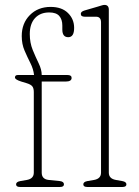

<svg xmlns="http://www.w3.org/2000/svg" viewBox="-20 -744 552 764"><path d="M146 -57Q146 -31 173.5 -28L218 -23.5Q234.5 -21.5 234.5 -10.5Q234.5 0 219 0H59.5Q44 0 44 -10.5Q44 -20.5 61 -23.5L87 -28Q114.5 -33 114.5 -57V-378Q114.5 -393 108.5 -400.5Q102.5 -408 86 -413L64.5 -419.5Q39.5 -427.5 39.5 -435.5Q39.5 -445.5 51 -445.5H115.5Q113 -469 101 -492.8Q89 -516.5 77.8 -542.5Q66.5 -568.5 66.5 -600.5Q66.5 -651.5 98.8 -684Q131 -716.5 181.5 -716.5Q226 -716.5 250.5 -692.2Q275 -668 275 -633Q275 -596 251.5 -596Q228 -596 228 -626.5V-642.5Q228 -666.5 215.8 -680.5Q203.5 -694.5 176 -694.5Q140 -694.5 119.2 -671.8Q98.5 -649 98.5 -608.5Q98.5 -574 110.2 -545.2Q122 -516.5 134 -491.8Q146 -467 146 -445.5H248.5Q265 -445.5 265 -434Q265 -419.5 241 -419.5H146ZM413 -705.5V-57Q413 -33 441 -28L466.5 -23.5Q483 -20.5 483 -10.5Q483 0 467.5 0H327Q311.5 0 311.5 -10.5Q311.5 -20.5 328 -23.5L354.5 -28Q382 -33 382 -57V-655Q382 -677.5 362 -677.5H317Q301.5 -677.5 301.5 -689Q301.5 -698 317 -702.5L368.5 -717.5Q377 -720 384 -722.2Q391 -724.5 395.5 -724.5Q413 -724.5 413 -705.5Z"/></svg>

Font: Fraunces 72pt SuperSoft Thin
Style: Regular
Weight: 100
Version: Version 1.000;[b76b70a41]